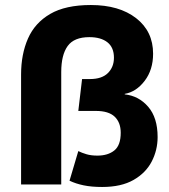

<svg xmlns="http://www.w3.org/2000/svg" viewBox="-20 -735 674 765"><path d="M477 -359Q533 -353 570.5 -309.5Q608 -266 608 -189Q608 -137 584.5 -91.5Q561 -46 512 -18Q463 10 387 10Q345 10 313.5 3.5Q282 -3 257 -15L292 -133Q306 -126 324.5 -120.5Q343 -115 368 -115Q410 -115 435.5 -135.5Q461 -156 461 -206Q461 -247 437 -270Q413 -293 362 -293H292L307 -420H338Q386 -420 410 -444Q434 -468 434 -505Q434 -546 408 -566.5Q382 -587 336 -587Q275 -587 249.5 -551.5Q224 -516 224 -448V0H64V-438Q64 -519 91.5 -581.5Q119 -644 180 -679.5Q241 -715 342 -715Q455 -715 522.5 -662.5Q590 -610 590 -521Q590 -457 556.5 -413Q523 -369 477 -361Z"/></svg>

Font: Prodigy Sans
Style: Bold
Weight: 700
Designer: Wei Huang
Foundry: Wei Huang
Version: Version 1.003; ttfautohint (v1.8.3)